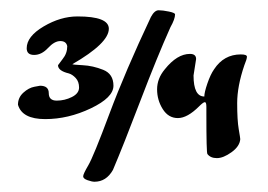

<svg xmlns="http://www.w3.org/2000/svg" viewBox="-20 -297 522 374"><path d="M93 -170 102 -182Q111 -193 111 -207Q109 -217 97.5 -217Q86 -217 73.5 -203.5Q61 -190 46.5 -190Q32 -190 32 -203Q32 -226 65 -245.5Q98 -265 131 -265Q192 -265 192 -241Q192 -213 121 -172Q121 -171 141 -170Q161 -169 181 -161Q201 -153 201 -130Q201 -107 157 -86Q113 -65 68 -65Q23 -65 15 -93Q15 -107 25.5 -116.5Q36 -126 47 -128L58 -130Q75 -130 75 -115.5Q75 -101 90.5 -101Q106 -101 120 -108Q134 -115 134 -126.5Q134 -138 127.5 -145Q121 -152 114 -154Q93 -159 93 -170ZM362 -182 357 -150Q357 -109 378 -109Q378 -117 384 -134.5Q390 -152 397 -162Q416 -191 449 -191Q461 -191 461 -186.5Q461 -182 456 -170Q442 -129 442 -96Q442 -63 445 -45.5Q448 -28 448 -26Q447 -12 431 -0.5Q415 11 402.5 11Q390 11 384 3Q382 1 382 -75V-89Q382 -98 379 -98Q376 -98 368 -90Q345 -67 326.5 -67Q308 -67 297 -84.5Q286 -102 286 -123Q286 -144 301 -162Q325 -192 350 -192Q362 -192 362 -182ZM274 -264Q281 -277 289 -277Q297 -277 309 -274.5Q321 -272 321 -269Q321 -260 312 -244Q286 -186 253 -99.5Q220 -13 200 34Q187 57 164 57Q159 57 150.5 54Q142 51 142 46.5Q142 42 152 25Q162 8 193 -75Q224 -158 274 -264Z"/></svg>

Font: Dr Sugiyama
Style: Regular
Weight: 400
Designer: Alejandro Paul
Foundry: Alejandro Paul
Version: Version 1.000